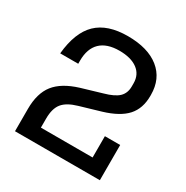

<svg xmlns="http://www.w3.org/2000/svg" viewBox="-161 -834 936 968"><g transform="rotate(30 307.0 -350.0)"><path d="M229 -353 347 -388Q405 -404 429 -427.5Q453 -451 453 -490V-508Q453 -559 415 -587Q377 -615 310 -615Q237 -615 199.5 -578.5Q162 -542 162 -472V-454H57Q69 -581 130.5 -640.5Q192 -700 310 -700Q427 -700 492.5 -647.5Q558 -595 558 -501V-495Q558 -422 517.5 -377Q477 -332 387 -305L268 -270Q209 -253 184.5 -222.5Q160 -192 160 -134V-81H461V-205H550V0H56V-130Q56 -221 97 -273Q138 -325 229 -353Z"/></g></svg>

Font: Mozilla Headline BETA
Style: Regular
Weight: 400
Designer: Studio DRAMA
Foundry: Studio DRAMA
Version: Version 0.100